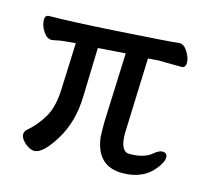

<svg xmlns="http://www.w3.org/2000/svg" viewBox="-81 -583 738 691"><g transform="rotate(15 288.5 -238.0)"><path d="M101.1 17.1Q85 17.1 66.4 1Q47.9 -15.1 47.9 -30.8Q47.9 -40.5 55.2 -47.9Q90.3 -77.6 113.8 -117.9Q137.2 -158.2 139.2 -226.1L146 -396Q95.2 -392.1 82.5 -389.2Q69.8 -386.2 58.1 -384.8Q41 -384.8 27.1 -405.8Q13.2 -426.8 13.2 -448.2Q13.2 -466.3 29.8 -465.8Q98.6 -465.8 268.1 -476.1Q481 -489.3 506.8 -493.2Q523.9 -493.2 537.4 -471.2Q550.8 -449.2 550.8 -432.1Q550.8 -412.1 534.2 -412.1L450.2 -413.1L411.1 -410.2L400.9 -128.9Q400.9 -61 435.1 -61Q491.2 -61 519 -85.9Q536.1 -100.1 548.8 -100.1Q566.9 -100.1 566.9 -82Q566.9 -67.9 550.8 -45.9Q509.8 12.2 428.2 12.2Q333 12.2 319.8 -92.8Q318.8 -108.9 318.8 -148.9L329.1 -407.2L227.1 -399.9Q224.1 -312 221.7 -217.5Q219.2 -123 176.3 -53Q133.3 17.1 101.1 17.1Z"/></g></svg>

Font: LXGW WenKai Screen R
Style: Regular
Weight: 400
Designer: Fontworks Inc.
Version: Version 1.235;May 31, 2022